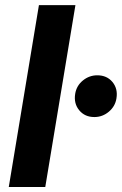

<svg xmlns="http://www.w3.org/2000/svg" viewBox="-20 -748 487 768"><path d="M281.7 -727.5 161.1 0H15.1L135.7 -727.5ZM357.4 -279.8Q319.3 -279.8 296.9 -306.9Q274.4 -334 280.8 -373Q286.1 -405.3 311.5 -426Q336.9 -446.8 369.1 -446.8Q407.7 -446.8 429.9 -419.9Q452.1 -393.1 445.8 -354.5Q440.9 -322.8 415.5 -301.3Q390.1 -279.8 357.4 -279.8Z"/></svg>

Font: Inter 18pt
Style: Bold Italic
Weight: 700
Italic angle: -9.3988°
Designer: Rasmus Andersson
Foundry: rsms
Version: Version 4.001;git-66647c0bb